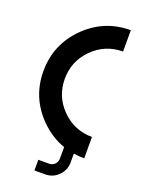

<svg xmlns="http://www.w3.org/2000/svg" viewBox="-159 -773 727 990"><g transform="rotate(20 205.0 -278.0)"><path d="M263.7 -19Q190.9 -44.4 132.3 -103Q29.3 -206.1 29.3 -351.6Q29.3 -497.1 132.3 -600.1Q235.4 -703.1 380.9 -703.1V-585.9Q283.7 -585.9 215.1 -517.3Q146.5 -448.7 146.5 -351.6Q146.5 -254.4 215.1 -185.8Q283.7 -117.2 380.9 -117.2V0Q350.6 0 322.3 -4.4V43.9Q322.3 86.4 292.2 116.5Q262.2 146.5 219.7 146.5H161.1V87.9H219.7Q238.3 87.9 251 75Q263.7 62 263.7 43.9Z"/></g></svg>

Font: Gerhaus
Style: Regular
Weight: 400
Designer: GGBotNet
Foundry: GGBotNet
Version: 1.01